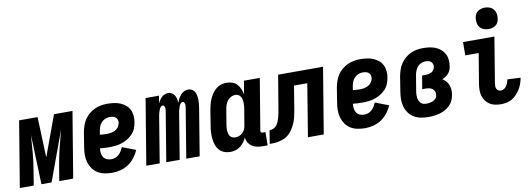

<svg xmlns="http://www.w3.org/2000/svg" viewBox="-76 -1121 4135 1495"><g transform="rotate(-10 1991.5 -373.5)"><path d="M-17 0 69 -520H215L227 -199L345 -520H491L405 0H295L312 -104Q318 -140 325 -176Q332 -212 341 -248Q350 -284 359.5 -320Q369 -356 378 -392L234 0H154L140 -392Q137 -356 134.5 -320Q132 -284 129 -248Q126 -212 121 -176Q116 -140 110 -104L93 0Z M714 8Q683 8 654 2.5Q625 -3 600.5 -17.5Q576 -32 559.5 -55Q543 -78 534.5 -105.5Q526 -133 526 -163Q526 -193 531 -223L550 -343Q555 -368 563.5 -393Q572 -418 586.5 -440Q601 -462 622 -479.5Q643 -497 667 -508Q691 -519 716.5 -523.5Q742 -528 767 -528Q793 -528 819 -524.5Q845 -521 868 -511.5Q891 -502 910 -486.5Q929 -471 940 -449Q951 -427 953.5 -401Q956 -375 951 -349Q947 -324 937.5 -300.5Q928 -277 909.5 -258Q891 -239 868.5 -225.5Q846 -212 821.5 -204.5Q797 -197 772.5 -194.5Q748 -192 724 -192Q705 -192 687.5 -193Q670 -194 651 -196Q649 -178 651 -159.5Q653 -141 662 -126.5Q671 -112 687.5 -104.5Q704 -97 723 -97Q739 -97 755 -102.5Q771 -108 783.5 -119.5Q796 -131 805 -145.5Q814 -160 820 -176L927 -135Q914 -104 892.5 -76Q871 -48 841.5 -28.5Q812 -9 779 -0.5Q746 8 714 8ZM724 -297Q741 -297 757.5 -300Q774 -303 789.5 -311Q805 -319 815.5 -333.5Q826 -348 829 -365Q831 -378 827.5 -390Q824 -402 814.5 -410Q805 -418 792.5 -420.5Q780 -423 767 -423Q749 -423 731.5 -415.5Q714 -408 701 -393.5Q688 -379 682 -361.5Q676 -344 673 -326L669 -301Q682 -299 696 -298Q710 -297 724 -297Z M983 0 1069 -520H1175L1165 -461Q1171 -474 1179 -486Q1187 -498 1197.5 -507.5Q1208 -517 1221.5 -522.5Q1235 -528 1248 -528Q1264 -528 1277.5 -520Q1291 -512 1298.5 -499Q1306 -486 1309.5 -470.5Q1313 -455 1313 -439Q1319 -455 1327 -470Q1335 -485 1346.5 -498.5Q1358 -512 1374 -520Q1390 -528 1406 -528Q1423 -528 1436.5 -520Q1450 -512 1457.5 -498.5Q1465 -485 1468 -469.5Q1471 -454 1471.5 -437.5Q1472 -421 1470.5 -404.5Q1469 -388 1466 -372L1405 0H1299L1363 -389Q1364 -397 1365 -405Q1366 -413 1364.5 -420Q1363 -427 1359 -433.5Q1355 -440 1347 -440Q1339 -440 1332.5 -432.5Q1326 -425 1322.5 -417.5Q1319 -410 1316.5 -402Q1314 -394 1311.5 -386Q1309 -378 1308 -370Q1307 -362 1305 -354L1247 0H1141L1205 -389Q1206 -397 1207 -405Q1208 -413 1206.5 -420Q1205 -427 1201 -433.5Q1197 -440 1189 -440Q1181 -440 1174.5 -432.5Q1168 -425 1164.5 -417.5Q1161 -410 1158.5 -402Q1156 -394 1153.5 -386Q1151 -378 1150 -370Q1149 -362 1147 -354L1089 0Z M1648 8Q1622 8 1598.5 -1Q1575 -10 1559 -28.5Q1543 -47 1535.5 -70.5Q1528 -94 1525.5 -119.5Q1523 -145 1524.5 -171Q1526 -197 1531 -223L1550 -343Q1554 -364 1559.5 -385Q1565 -406 1574 -426.5Q1583 -447 1596 -466Q1609 -485 1626.5 -499.5Q1644 -514 1665 -521Q1686 -528 1707 -528Q1732 -528 1754.5 -520.5Q1777 -513 1792 -496.5Q1807 -480 1816 -459Q1825 -438 1829 -415L1847 -520H1972L1905 -117Q1904 -113 1904.5 -109Q1905 -105 1907.5 -102Q1910 -99 1914 -98Q1918 -97 1922 -97H1942L1941 8H1904Q1881 8 1859.5 4Q1838 0 1820 -11.5Q1802 -23 1790.5 -41.5Q1779 -60 1777 -83Q1768 -64 1755.5 -47Q1743 -30 1725.5 -17Q1708 -4 1688 2Q1668 8 1648 8ZM1704 -97Q1719 -97 1735 -102.5Q1751 -108 1763 -120Q1775 -132 1781.5 -147.5Q1788 -163 1790 -179L1810 -299Q1812 -312 1813.5 -325Q1815 -338 1814.5 -351Q1814 -364 1811.5 -376.5Q1809 -389 1803 -399.5Q1797 -410 1786.5 -416.5Q1776 -423 1762 -423Q1745 -423 1728 -415Q1711 -407 1699.5 -392.5Q1688 -378 1682 -361Q1676 -344 1673 -326L1653 -206Q1651 -194 1650 -182Q1649 -170 1650 -158.5Q1651 -147 1654 -135.5Q1657 -124 1663.5 -115.5Q1670 -107 1680.5 -102Q1691 -97 1704 -97Z M1959 0 1976 -105Q1991 -105 2007 -112Q2023 -119 2033.5 -133Q2044 -147 2050 -162.5Q2056 -178 2060 -194Q2064 -210 2067.5 -225.5Q2071 -241 2073 -257L2117 -520H2472L2386 0H2261L2329 -415H2224L2196 -244Q2193 -226 2189.5 -207.5Q2186 -189 2181.5 -170.5Q2177 -152 2170 -134Q2163 -116 2153.5 -99Q2144 -82 2132 -66Q2120 -50 2104 -37.5Q2088 -25 2070 -18Q2052 -11 2033 -6.5Q2014 -2 1995.5 -1Q1977 0 1959 0Z M2714 8Q2683 8 2654 2.5Q2625 -3 2600.5 -17.5Q2576 -32 2559.5 -55Q2543 -78 2534.5 -105.5Q2526 -133 2526 -163Q2526 -193 2531 -223L2550 -343Q2555 -368 2563.5 -393Q2572 -418 2586.5 -440Q2601 -462 2622 -479.5Q2643 -497 2667 -508Q2691 -519 2716.5 -523.5Q2742 -528 2767 -528Q2793 -528 2819 -524.5Q2845 -521 2868 -511.5Q2891 -502 2910 -486.5Q2929 -471 2940 -449Q2951 -427 2953.5 -401Q2956 -375 2951 -349Q2947 -324 2937.5 -300.5Q2928 -277 2909.5 -258Q2891 -239 2868.5 -225.5Q2846 -212 2821.5 -204.5Q2797 -197 2772.5 -194.5Q2748 -192 2724 -192Q2705 -192 2687.5 -193Q2670 -194 2651 -196Q2649 -178 2651 -159.5Q2653 -141 2662 -126.5Q2671 -112 2687.5 -104.5Q2704 -97 2723 -97Q2739 -97 2755 -102.5Q2771 -108 2783.5 -119.5Q2796 -131 2805 -145.5Q2814 -160 2820 -176L2927 -135Q2914 -104 2892.5 -76Q2871 -48 2841.5 -28.5Q2812 -9 2779 -0.5Q2746 8 2714 8ZM2724 -297Q2741 -297 2757.5 -300Q2774 -303 2789.5 -311Q2805 -319 2815.5 -333.5Q2826 -348 2829 -365Q2831 -378 2827.5 -390Q2824 -402 2814.5 -410Q2805 -418 2792.5 -420.5Q2780 -423 2767 -423Q2749 -423 2731.5 -415.5Q2714 -408 2701 -393.5Q2688 -379 2682 -361.5Q2676 -344 2673 -326L2669 -301Q2682 -299 2696 -298Q2710 -297 2724 -297Z M3213 8Q3183 8 3154 2.5Q3125 -3 3100.5 -17.5Q3076 -32 3059 -55Q3042 -78 3034 -105.5Q3026 -133 3026 -163Q3026 -193 3031 -223L3050 -343Q3055 -368 3063 -392.5Q3071 -417 3085.5 -439Q3100 -461 3120.5 -479Q3141 -497 3164.5 -508Q3188 -519 3213 -523.5Q3238 -528 3263 -528Q3288 -528 3313.5 -524.5Q3339 -521 3361.5 -512Q3384 -503 3402.5 -487Q3421 -471 3432 -450Q3443 -429 3445.5 -403.5Q3448 -378 3444 -352Q3442 -338 3436.5 -324Q3431 -310 3421 -298Q3411 -286 3397.5 -277.5Q3384 -269 3370 -263Q3386 -253 3398.5 -239Q3411 -225 3417.5 -207.5Q3424 -190 3425.5 -170Q3427 -150 3423 -130Q3420 -108 3410 -86.5Q3400 -65 3383 -48.5Q3366 -32 3345 -20.5Q3324 -9 3302 -3Q3280 3 3257.5 5.5Q3235 8 3213 8ZM3214 -97Q3223 -97 3232 -98Q3241 -99 3250 -101Q3259 -103 3267.5 -107Q3276 -111 3283.5 -117Q3291 -123 3295.5 -131.5Q3300 -140 3301 -149Q3304 -164 3299 -177.5Q3294 -191 3283 -199.5Q3272 -208 3258 -211Q3244 -214 3229 -214H3202L3220 -319H3247Q3259 -319 3270.5 -321Q3282 -323 3293 -328.5Q3304 -334 3311.5 -344.5Q3319 -355 3321 -367Q3324 -380 3320 -391.5Q3316 -403 3307.5 -410.5Q3299 -418 3287.5 -420.5Q3276 -423 3263 -423Q3246 -423 3228.5 -415Q3211 -407 3199.5 -392.5Q3188 -378 3182 -361Q3176 -344 3173 -326L3153 -206Q3151 -194 3150.5 -181Q3150 -168 3151.5 -156Q3153 -144 3157.5 -133Q3162 -122 3170 -113.5Q3178 -105 3189.5 -101Q3201 -97 3214 -97Z M3788 8Q3764 8 3741 3.5Q3718 -1 3699 -13Q3680 -25 3666.5 -43.5Q3653 -62 3646.5 -84Q3640 -106 3640.5 -130.5Q3641 -155 3645 -179L3684 -415H3578L3579 -520H3827L3768 -162Q3766 -150 3766 -138.5Q3766 -127 3770.5 -117.5Q3775 -108 3784.5 -102.5Q3794 -97 3806 -97Q3819 -97 3830.5 -105Q3842 -113 3849.5 -124.5Q3857 -136 3861.5 -148.5Q3866 -161 3869 -174L3972 -169V-168Q3968 -146 3960.5 -124Q3953 -102 3941 -82Q3929 -62 3912.5 -44Q3896 -26 3876 -14Q3856 -2 3833 3Q3810 8 3788 8ZM3793 -585Q3773 -585 3754 -592.5Q3735 -600 3723.5 -615Q3712 -630 3709 -650Q3706 -670 3709 -690Q3711 -705 3718.5 -718Q3726 -731 3738.5 -739.5Q3751 -748 3765 -751.5Q3779 -755 3793 -755Q3813 -755 3831.5 -747.5Q3850 -740 3861.5 -725Q3873 -710 3876.5 -690Q3880 -670 3876 -650Q3874 -635 3867 -622Q3860 -609 3847.5 -600.5Q3835 -592 3821 -588.5Q3807 -585 3793 -585Z"/></g></svg>

Font: Iosevka Term Curly Extrabold
Style: Italic
Weight: 800
Italic angle: -9°
Designer: Belleve Invis
Foundry: Belleve Invis
Version: Version 32.3.0